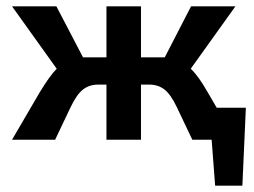

<svg xmlns="http://www.w3.org/2000/svg" viewBox="-20 -441 801 606"><path d="M756 -101 745 145H659L648 0H587L538 -103Q519 -143 499 -158.5Q479 -174 451 -174H425V0H316V-174H290Q262 -174 242 -158.5Q222 -143 203 -103L154 0H18L105 -149Q137 -202 159 -224L18 -421H158L242 -260H251H316V-421H425V-260H490H500L583 -421H723L582 -224Q606 -202 636 -149L664 -101Z"/></svg>

Font: Ysabeau Infant
Style: Bold
Weight: 700
Designer: Christian Thalmann (Catharsis Fonts)
Version: Version 0.003